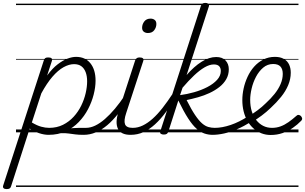

<svg xmlns="http://www.w3.org/2000/svg" viewBox="-110 -910 2097 1320"><path d="M462 17Q431 17 408 14Q385 11 363 8Q341 5 315.5 5.5Q290 6 255 12L280 -10Q319 -19 346.5 -23.5Q374 -28 395.5 -29.5Q417 -31 436.5 -31Q456 -31 477 -31Q486 -31 489.5 -23.5Q493 -16 491 -7Q489 2 481.5 9.5Q474 17 462 17ZM-65 390Q-79 390 -85.5 383.5Q-92 377 -88 365L191 -494Q195 -506 201 -510.5Q207 -515 221 -515Q238 -515 244 -509.5Q250 -504 247 -492L214 -391Q250 -440 286 -467.5Q322 -495 354 -507Q386 -519 413 -519Q476 -519 511.5 -475Q547 -431 547 -355Q547 -311 534 -260Q521 -209 495.5 -160Q470 -111 431.5 -71Q393 -31 341.5 -7Q290 17 224 17Q193 17 158.5 5.5Q124 -6 94 -26L-34 371Q-37 381 -43.5 385.5Q-50 390 -65 390ZM109 -68Q144 -47 173 -39Q202 -31 228 -31Q281 -31 323 -52Q365 -73 396.5 -107.5Q428 -142 448.5 -184Q469 -226 479 -269.5Q489 -313 489 -351Q489 -387 479 -413.5Q469 -440 449.5 -454.5Q430 -469 399 -469Q365 -469 327 -448Q289 -427 250.5 -382.5Q212 -338 174 -268ZM0 365H609V375H0ZM0 -20H609V0H0ZM0 -505H609V-500H0ZM0 -885H609V-875H0Z M466 17Q455 17 450.5 9.5Q446 2 447.5 -7Q449 -16 457.5 -23.5Q466 -31 481 -31Q512 -31 544.5 -46.5Q577 -62 611 -91.5Q645 -121 680 -162.5Q715 -204 750 -257Q757 -268 766 -266.5Q775 -265 779.5 -257Q784 -249 778 -239Q741 -178 703.5 -130Q666 -82 627.5 -49.5Q589 -17 548.5 0Q508 17 466 17ZM612 365V375ZM612 -20V0ZM612 -505V-500ZM612 -885V-875Z M787 17Q755 17 733.5 7Q712 -3 701.5 -23.5Q691 -44 691.5 -73Q692 -102 704 -140L819 -494Q824 -506 830.5 -510.5Q837 -515 850 -515Q866 -515 872.5 -509Q879 -503 875 -491L758 -134Q740 -81 749.5 -56Q759 -31 802 -31Q812 -31 816 -23.5Q820 -16 818.5 -7Q817 2 809 9.5Q801 17 787 17ZM907 -683Q890 -683 878.5 -692Q867 -701 867 -719Q867 -743 882 -762.5Q897 -782 925 -782Q942 -782 953.5 -773Q965 -764 965 -745Q965 -722 950.5 -702.5Q936 -683 907 -683ZM609 365H934V375H609ZM609 -20H934V0H609ZM609 -505H934V-500H609ZM609 -885H934V-875H609Z M788 17Q777 17 772.5 9.5Q768 2 769.5 -7Q771 -16 779.5 -23.5Q788 -31 803 -31Q838 -31 872 -47.5Q906 -64 939.5 -94Q973 -124 1007.5 -168Q1042 -212 1078 -267Q1086 -278 1094 -277Q1102 -276 1106 -267.5Q1110 -259 1103 -250Q1067 -189 1030.5 -139.5Q994 -90 955.5 -55Q917 -20 876 -1.5Q835 17 788 17ZM934 365V375ZM934 -20V0ZM934 -505V-500ZM934 -885V-875Z M1352 17Q1323 17 1296 8Q1269 -1 1241.5 -25Q1214 -49 1183.5 -96Q1153 -143 1116 -219L1047 -4Q1043 6 1036.5 10.5Q1030 15 1016 15Q1004 15 996 10Q988 5 992 -7L1271 -869Q1275 -881 1282 -885.5Q1289 -890 1302 -890Q1313 -890 1319 -886Q1325 -882 1326.5 -877Q1328 -872 1326 -866L1173 -394Q1224 -453 1276 -485.5Q1328 -518 1376 -518Q1419 -518 1441 -494Q1463 -470 1463 -434Q1463 -396 1445.5 -365.5Q1428 -335 1398 -311.5Q1368 -288 1330.5 -270.5Q1293 -253 1252 -241.5Q1211 -230 1173 -222Q1205 -158 1231 -119.5Q1257 -81 1279 -62Q1301 -43 1322.5 -37Q1344 -31 1366 -31Q1377 -31 1380.5 -23.5Q1384 -16 1382 -7Q1380 2 1372.5 9.5Q1365 17 1352 17ZM1128 -256Q1175 -262 1224.5 -276Q1274 -290 1315.5 -311.5Q1357 -333 1382.5 -361Q1408 -389 1408 -422Q1408 -443 1396.5 -455Q1385 -467 1360 -467Q1331 -467 1296.5 -447Q1262 -427 1224 -391Q1186 -355 1145 -307ZM934 365H1498V375H934ZM934 -20H1498V0H934ZM934 -505H1498V-500H934ZM934 -885H1498V-875H934Z M1351 17Q1339 17 1335 9.5Q1331 2 1334 -7Q1337 -16 1346 -23.5Q1355 -31 1367 -31Q1417 -31 1476 -51Q1535 -71 1595 -110Q1602 -115 1609 -111.5Q1616 -108 1620 -100.5Q1624 -93 1623 -84.5Q1622 -76 1615 -72Q1567 -42 1520.5 -22Q1474 -2 1431 7.5Q1388 17 1351 17ZM1498 365V375ZM1498 -20V0ZM1498 -505V-500ZM1498 -885V-875Z M1597 -109Q1630 -129 1661 -152Q1692 -175 1717 -200Q1751 -231 1777.5 -264Q1804 -297 1819 -332Q1834 -367 1834 -402Q1834 -435 1818 -452.5Q1802 -470 1768 -470Q1729 -470 1699.5 -445Q1670 -420 1650 -382Q1630 -344 1620 -301.5Q1610 -259 1610 -224Q1610 -180 1621 -144.5Q1632 -109 1652.5 -83.5Q1673 -58 1700 -44.5Q1727 -31 1760 -31Q1791 -31 1818.5 -41Q1846 -51 1873 -70Q1900 -89 1927 -113Q1935 -121 1943 -120Q1951 -119 1958 -113Q1965 -106 1967 -97Q1969 -88 1960 -79Q1936 -54 1904 -31.5Q1872 -9 1833.5 4.5Q1795 18 1751 18Q1717 18 1687.5 6.5Q1658 -5 1633.5 -26.5Q1609 -48 1591.5 -78Q1574 -108 1565 -144.5Q1556 -181 1556 -222Q1556 -261 1565 -302Q1574 -343 1592 -382Q1610 -421 1637 -451.5Q1664 -482 1700 -500.5Q1736 -519 1780 -519Q1817 -519 1841.5 -505Q1866 -491 1877.5 -466.5Q1889 -442 1889 -410Q1889 -367 1871.5 -325Q1854 -283 1822.5 -244Q1791 -205 1751 -168Q1722 -140 1688.5 -115Q1655 -90 1619 -69ZM1498 365H1942V375H1498ZM1498 -20H1942V0H1498ZM1498 -505H1942V-500H1498ZM1498 -885H1942V-875H1498Z"/></svg>

Font: Playwrite DK Uloopet Guides
Style: Regular
Weight: 400
Designer: Veronika Burian, José Scaglione
Foundry: TypeTogether
Version: Version 1.003